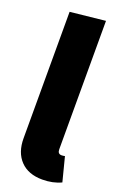

<svg xmlns="http://www.w3.org/2000/svg" viewBox="-151 -809 570 875"><g transform="rotate(20 134.0 -371.5)"><path d="M33 -130V-743L203 -761V-138Q203 -116 222 -116Q230 -116 238 -118L268 -1Q228 18 177 18Q109 18 71 -21.5Q33 -61 33 -130Z"/></g></svg>

Font: Fira Sans Compressed ExtraBold
Style: Regular
Weight: 800
Width: 1
Designer: bBox Type GmbH & Carrois Corporate GbR & Edenspiekermann AG
Foundry: bBox Type GmbH & Carrois Corporate GbR & Edenspiekermann AG
Version: Version 4.301